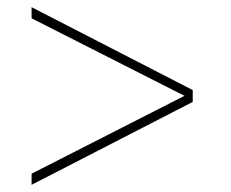

<svg xmlns="http://www.w3.org/2000/svg" viewBox="-20 -567 644 535"><path d="M517 -316V-288V-283L68 -52V-83L494 -300L68 -516V-547Z"/></svg>

Font: Work Sans ExtraLight
Style: Regular
Weight: 280
Designer: Wei Huang
Foundry: Wei Huang
Version: Version 1.500